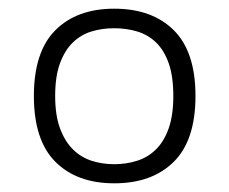

<svg xmlns="http://www.w3.org/2000/svg" viewBox="-20 -767 527 442"><path d="M243 -389Q271 -389 296 -397Q321 -405 339.5 -423.5Q358 -442 368.5 -472Q379 -502 379 -546Q379 -591 368.5 -621Q358 -651 339.5 -669Q321 -687 296 -694.5Q271 -702 243 -702Q215 -702 190.5 -694.5Q166 -687 147.5 -669Q129 -651 118 -621Q107 -591 107 -546Q107 -502 118 -472Q129 -442 147.5 -423.5Q166 -405 190.5 -397Q215 -389 243 -389ZM243 -345Q157 -345 107.5 -394.5Q58 -444 58 -546Q58 -648 107.5 -697.5Q157 -747 243 -747Q330 -747 380 -697.5Q430 -648 430 -546Q430 -444 380 -394.5Q330 -345 243 -345Z"/></svg>

Font: Encode Sans Wide
Style: ExtraLight
Weight: 200
Designer: Pablo Impallari, Andres Torresi
Foundry: Pablo Impallari, Andres Torresi
Version: Version 1.000; ttfautohint (v1.00) -l 8 -r 50 -G 200 -x 14 -